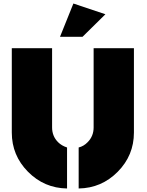

<svg xmlns="http://www.w3.org/2000/svg" viewBox="-20 -1061 835 1091"><path d="M361 10Q231 8 139 -85Q47 -178 47 -308V-787H276V-337Q276 -287 310 -253Q330 -233 361 -223ZM427 -223Q456 -230 478 -253Q512 -287 512 -337V-787H741V-308Q741 -178 649 -85Q557 8 427 10ZM321 -852 397 -1041 579 -980 449 -852Z"/></svg>

Font: GENAU
Style: Stencil
Weight: 700
Version: Version 0.8